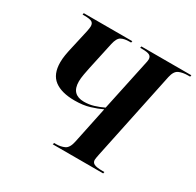

<svg xmlns="http://www.w3.org/2000/svg" viewBox="-154 -888 1085 1062"><g transform="rotate(30 389.0 -357.0)"><path d="M305 0 308 -10H320Q350 -10 373.5 -21Q397 -32 406 -76L455 -310Q424 -295 383 -282.5Q342 -270 288 -270Q204 -270 159 -304Q114 -338 114 -414Q114 -437 118 -461Q122 -485 129 -515L156 -635Q161 -659 161 -670Q161 -689 148.5 -696.5Q136 -704 100 -704H89L91 -714H401L399 -704H388Q356 -704 336.5 -693.5Q317 -683 308 -642L270 -467Q266 -449 261 -421Q256 -393 256 -374Q256 -331 276.5 -310.5Q297 -290 336 -290Q368 -290 398 -299Q428 -308 457 -322L524 -637Q530 -661 530 -672Q530 -689 517 -696.5Q504 -704 470 -704H457L459 -714H778L776 -704H763Q729 -704 705.5 -693.5Q682 -683 673 -642L555 -79Q552 -64 550.5 -55.5Q549 -47 549 -42Q549 -25 564 -17.5Q579 -10 616 -10H629L627 0Z"/></g></svg>

Font: Noto Serif Display SemiCondensed
Style: Bold Italic
Weight: 700
Width: 4
Italic angle: -12°
Designer: Monotype Design Team
Foundry: Monotype Imaging Inc.
Version: Version 2.009